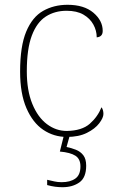

<svg xmlns="http://www.w3.org/2000/svg" viewBox="-20 -562 488 802"><path d="M259 10Q205 10 161 -19.5Q117 -49 90.5 -110Q64 -171 64 -263Q64 -369 89.5 -430Q115 -491 160 -516.5Q205 -542 262 -542Q331 -542 370 -509Q409 -476 409 -433Q409 -408 384 -406Q384 -434 370 -459.5Q356 -485 328.5 -501Q301 -517 258 -517Q209 -517 171.5 -493Q134 -469 113 -413.5Q92 -358 92 -264Q92 -184 115 -128Q138 -72 176 -43.5Q214 -15 259 -15Q322 -16 355 -45Q388 -74 404 -114Q412 -103 412 -86Q412 -70 394.5 -47Q377 -24 343 -7Q309 10 259 10ZM241 220Q226 220 210.5 218Q195 216 177 211V189Q195 193 208 196Q221 199 238 199Q273 199 294.5 184Q316 169 316 133Q316 102 295 88.5Q274 75 230 71L250 -9H275L258 52Q278 56 297 63.5Q316 71 328 86.5Q340 102 340 130Q340 180 311.5 200Q283 220 241 220Z"/></svg>

Font: Noto Serif Thin
Style: Regular
Weight: 100
Designer: Monotype Design Team
Foundry: Monotype Imaging Inc.
Version: Version 2.015